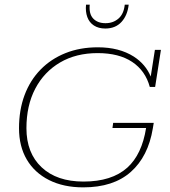

<svg xmlns="http://www.w3.org/2000/svg" viewBox="-20 -798 733 828"><path d="M339 10Q254 10 191.5 -21.5Q129 -53 95.5 -110Q62 -167 62 -245Q62 -324 86 -388Q110 -452 155 -498Q200 -544 262.5 -569Q325 -594 402 -594Q494 -594 557 -554Q608 -521 630 -468L648 -583H674L649 -423H626Q607 -493 550 -531Q493 -569 401 -569Q308 -569 239 -528.5Q170 -488 132 -415.5Q94 -343 94 -245Q94 -138 159.5 -76.5Q225 -15 340 -15Q462 -15 529 -75Q592 -132 610 -246H465L468 -268H643L639 -244Q619 -123 544 -56.5Q469 10 339 10ZM434 -675Q405 -675 385 -688Q365 -701 356.5 -724.5Q348 -748 351 -778H367Q363 -738 382 -718Q401 -698 435 -698Q468 -698 491 -718Q514 -738 518 -778H535Q530 -732 504 -703.5Q478 -675 434 -675Z"/></svg>

Font: Rokkitt SemiBold Thin
Style: Italic
Weight: 250
Italic angle: -9°
Version: Version 3.103